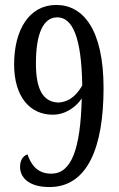

<svg xmlns="http://www.w3.org/2000/svg" viewBox="-20 -744 482 775"><path d="M180 11C335 11 398 -153 398 -388C398 -626 315 -724 207 -724C98 -724 37 -624 37 -484C37 -352 102 -281 193 -281C248 -281 291 -317 310 -347C305 -141 268 -43 187 -43C130 -43 105 -80 91 -121C71 -114 61 -95 61 -70C61 -30 93 11 180 11ZM215 -330C153 -333 125 -384 125 -488C125 -607 154 -674 211 -674C273 -674 309 -593 312 -399C296 -372 269 -333 215 -330Z"/></svg>

Font: Noto Serif Armenian ExtraCondensed
Style: Regular
Weight: 400
Width: 2
Designer: Monotype Design Team
Foundry: Monotype Imaging Inc.
Version: Version 2.008